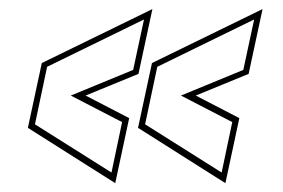

<svg xmlns="http://www.w3.org/2000/svg" viewBox="-20 -522 640 434"><path d="M489.5 -108 292 -233 323.5 -379.5 573.5 -501.5 542 -355 422.5 -306 521 -255ZM481 -132 505 -246 389 -306 530 -364 554.5 -478 335.5 -371 308 -241ZM240.5 -108 43 -233 74.5 -379.5 324.5 -501.5 293 -355 173.5 -306 272 -255ZM232 -132 256 -246 140 -306 281 -364 305.5 -478 86.5 -371 59 -241Z"/></svg>

Font: Tourney Thin Thin
Style: Italic
Weight: 250
Italic angle: -12°
Version: Version 1.015